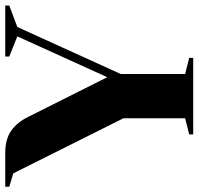

<svg xmlns="http://www.w3.org/2000/svg" viewBox="-32 -708 740 715"><g transform="rotate(-90 337.5 -350.0)"><path d="M195 -15 255 -30V-260L50 -670L0 -685V-700H125Q177 -700 208.5 -678Q240 -656 260 -615L408 -320L560 -655L485 -685V-700H675V-685L595 -655L420 -270V-30L480 -15V0H195Z"/></g></svg>

Font: Yeseva One
Style: Regular
Weight: 400
Designer: Jovanny Lemonad
Foundry: Jovanny Lemonad
Version: Version 2.000